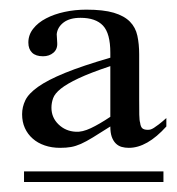

<svg xmlns="http://www.w3.org/2000/svg" viewBox="-20 -689 359 390"><path d="M204.1 -554.7Q163.1 -541 139.4 -529.8Q115.7 -518.6 103.5 -508.8Q91.3 -499 87.9 -489.5Q84.5 -480 84.5 -470.2Q84.5 -450.2 98.9 -436.3Q113.3 -422.4 133.8 -421.4Q147 -420.4 164.6 -428.7Q182.1 -437 204.1 -451.7ZM28.8 -319.3V-340.8H312V-319.3ZM317.9 -432.1Q278.8 -388.7 241.7 -388.7Q233.9 -388.7 227.1 -390.6Q220.2 -392.6 215.1 -397.7Q210 -402.8 207 -411.1Q204.1 -419.4 204.1 -432.1Q182.6 -418.5 168.7 -409.9Q154.8 -401.4 144.3 -396.7Q133.8 -392.1 124.3 -390.4Q114.7 -388.7 102.1 -388.7Q85 -388.7 70.8 -393.6Q56.6 -398.4 46.4 -407.5Q36.1 -416.5 30.5 -429Q24.9 -441.4 24.9 -457Q24.9 -471.7 31.5 -485.4Q38.1 -499 57.4 -512.7Q76.7 -526.4 111.8 -540.8Q147 -555.2 204.1 -571.8V-582Q204.1 -621.1 189.2 -637Q174.3 -652.8 143.6 -652.8Q121.6 -652.8 109.1 -643.3Q96.7 -633.8 95.2 -619.6L96.2 -602.5Q97.2 -589.4 88.6 -582Q80.1 -574.7 67.4 -574.7Q52.7 -574.7 45.2 -582Q37.6 -589.4 37.6 -602.5Q37.6 -618.2 47.4 -630.6Q57.1 -643.1 73.5 -651.6Q89.8 -660.2 111.1 -664.8Q132.3 -669.4 155.3 -669.4Q189.9 -669.4 211.2 -663.1Q232.4 -656.7 243.9 -645Q255.4 -633.3 259 -616.5Q262.7 -599.6 262.7 -578.6V-486.8Q262.7 -468.3 262.9 -456.1Q263.2 -443.8 264.6 -439.9Q265.6 -431.6 269 -428.5Q272.5 -425.3 280.3 -425.3Q283.2 -425.3 285.9 -426Q288.6 -426.8 292.5 -429.2Q296.4 -431.6 302.5 -436.3Q308.6 -440.9 317.9 -449.2Z"/></svg>

Font: Doulos SIL Phon
Style: Regular
Weight: 400
Designer: Walt Agee, Victor Gaultney, Peter Martin, Debbi Hosken, Becca Hirsbrunner
Foundry: SIL International
Version: Version 5.000